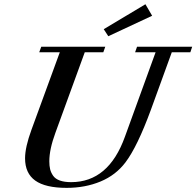

<svg xmlns="http://www.w3.org/2000/svg" viewBox="-20 -887 941 920"><path d="M499 -713.4 477.1 -747.1 676.8 -866.7 709 -811.5ZM299.3 13.2Q197.8 13.2 148.9 -21.7Q100.1 -56.6 100.1 -128.4Q100.1 -181.6 130.9 -265.6L266.6 -636.7H168L177.7 -663.1H484.4L475.1 -636.7H386.2L245.6 -251Q216.3 -171.4 216.3 -114.3Q216.3 -92.3 220.2 -76.2Q224.1 -60.1 234.6 -44.9Q245.1 -29.8 266.8 -22Q288.6 -14.2 320.8 -14.2Q500.5 -14.2 578.6 -231.9L725.6 -636.7H627.4L636.7 -663.1H900.9L892.1 -636.7H803.2L702.6 -359.9Q638.2 -184.6 581.5 -109.4Q535.2 -47.9 461.7 -17.3Q388.2 13.2 299.3 13.2Z"/></svg>

Font: Elstob 18pt SemiBold
Style: Italic
Weight: 600
Italic angle: -20°
Designer: Peter S. Baker
Version: Version 1.015